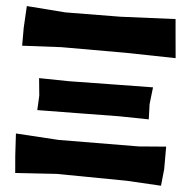

<svg xmlns="http://www.w3.org/2000/svg" viewBox="-49 -712 754 761"><g transform="rotate(5 327.5 -331.5)"><path d="M27.3 -663.1 22.5 -576.2V-504.9L177.7 -512.7H433.6L632.8 -508.8L624 -606.4L619.1 -663.1L400.4 -653.3L181.6 -651.4ZM100.6 -382.8 107.4 -313.5 104.5 -255.9 270.5 -257.8 429.7 -259.8 547.9 -257.8 545.9 -318.4 553.7 -385.7 415 -383.8 218.8 -380.9ZM28.3 -156.2 33.2 -69.3 39.1 0 203.1 -10.7 480.5 -7.8 619.1 0 626 -66.4V-156.2L517.6 -147.5L199.2 -145.5Z"/></g></svg>

Font: MaokenAssortedSans-Lite
Style: Lite
Weight: 400
Version: Version 1.400